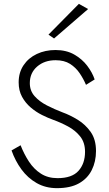

<svg xmlns="http://www.w3.org/2000/svg" viewBox="-20 -969 564 998"><path d="M87 -214 40 -187Q59 -133 91.5 -88.5Q124 -44 170.5 -17.5Q217 9 276 9Q346 9 390.5 -16Q435 -41 457 -85Q479 -129 479 -184Q479 -244 451.5 -283Q424 -322 384 -346.5Q344 -371 305 -385Q263 -401 224 -421Q185 -441 160 -469Q135 -497 135 -537Q135 -590 173 -623Q211 -656 269 -656Q314 -656 344 -637Q374 -618 394 -588.5Q414 -559 427 -528L472 -556Q460 -592 433.5 -627Q407 -662 366 -685.5Q325 -709 268 -709Q215 -709 171.5 -688.5Q128 -668 102.5 -630Q77 -592 77 -541Q77 -498 94.5 -466Q112 -434 139.5 -410.5Q167 -387 198 -371.5Q229 -356 257 -346Q296 -332 334 -311.5Q372 -291 397 -259.5Q422 -228 422 -180Q422 -119 388 -81Q354 -43 279 -43Q229 -43 192.5 -66.5Q156 -90 130.5 -129Q105 -168 87 -214ZM438 -922 390 -949 232 -789 261 -769Z"/></svg>

Font: Jost-300-LightPL
Style: Regular
Weight: 300
Version: Version 3.300; ttfautohint (v0.97) -l 8 -r 50 -G 200 -x 14 -